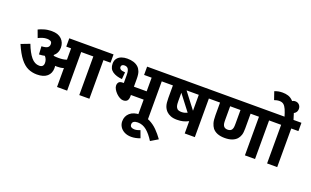

<svg xmlns="http://www.w3.org/2000/svg" viewBox="-115 -1510 3875 2392"><g transform="rotate(20 1822.5 -314.0)"><path d="M521 -211Q521 -141 475 -100.5Q429 -60 340 -60Q277 -60 222.5 -84.5Q168 -109 118.5 -171.5Q69 -234 20 -348L135 -392Q176 -285 223 -229Q270 -173 330 -173Q388 -173 388 -230Q388 -277 356 -313Q322 -305 281 -304L275 -410Q334 -413 355 -429Q376 -445 376 -474Q376 -503 356 -512.5Q336 -522 311 -522Q280 -522 251.5 -513Q223 -504 196 -490L159 -590Q188 -605 233.5 -618.5Q279 -632 333 -632Q419 -632 464 -588Q509 -544 509 -477Q509 -404 455 -359Q459 -354 463 -350Q476 -348 491 -347Q506 -346 525 -346Q555 -346 581 -349.5Q607 -353 631 -362V-512H567V-622H1154V-512H1060V0H926V-512H765V0H631V-251Q610 -243 587.5 -240.5Q565 -238 542 -238Q531 -238 519 -239Q521 -225 521 -211Z M1334 -632Q1430 -632 1481 -585Q1503 -565 1516.5 -531Q1530 -497 1530 -434V-331H1699V-512H1599V-622H1928V-512H1833V0H1699V-221H1530V-205Q1530 -161 1512 -143Q1494 -125 1460 -125Q1439 -125 1414 -138.5Q1389 -152 1367 -174Q1345 -196 1330.5 -221.5Q1316 -247 1316 -270Q1316 -295 1330 -313Q1344 -331 1386 -331H1396V-432Q1396 -468 1391.5 -487Q1387 -506 1379 -518Q1363 -540 1330 -540Q1309 -540 1298.5 -530.5Q1288 -521 1288 -506Q1288 -486 1305.5 -474.5Q1323 -463 1365 -461L1357 -369Q1280 -375 1231 -408.5Q1182 -442 1182 -511Q1182 -553 1203 -580Q1224 -607 1258.5 -619.5Q1293 -632 1334 -632Z M1827 245Q1767 268 1711 268Q1658 268 1619.5 248Q1581 228 1560.5 195Q1540 162 1540 123Q1540 55 1588 12.5Q1636 -30 1721 -30Q1796 -30 1853.5 -1.5Q1911 27 1958 74Q2005 121 2046 179L1949 237Q1900 158 1847 114.5Q1794 71 1729 71Q1696 71 1677 83Q1658 95 1658 121Q1658 146 1675 156.5Q1692 167 1717 167Q1737 167 1756 162Q1775 157 1792 150Z M2553 -622V-512H2458V0H2324V-163Q2287 -144 2252.5 -135.5Q2218 -127 2172 -127Q2123 -127 2088.5 -141Q2054 -155 2032 -177Q2005 -205 1993 -241.5Q1981 -278 1981 -345V-512H1913V-622ZM2324 -512H2162L2324 -301ZM2136 -254Q2154 -237 2195 -237Q2215 -237 2234 -242Q2253 -247 2270 -255L2111 -462V-353Q2111 -307 2117 -287.5Q2123 -268 2136 -254Z M3256 -512V0H3122V-512H3011V-315Q3011 -260 3000.5 -228.5Q2990 -197 2969 -173Q2944 -146 2904.5 -131.5Q2865 -117 2809 -117Q2698 -117 2647 -180Q2628 -206 2617 -242.5Q2606 -279 2606 -346V-512H2538V-622H3350V-512ZM2808 -227Q2847 -227 2863 -251Q2871 -265 2874 -280.5Q2877 -296 2877 -333V-512H2740V-333Q2740 -298 2743 -282.5Q2746 -267 2753 -254Q2770 -227 2808 -227Z M3550 -512V0H3416V-512H3336V-622H3645V-512ZM3423 -615Q3406 -674 3389.5 -711.5Q3373 -749 3351.5 -766.5Q3330 -784 3296 -784Q3277 -784 3259.5 -780Q3242 -776 3228 -771L3192 -876Q3216 -886 3241.5 -891Q3267 -896 3297 -896Q3337 -896 3371 -885.5Q3405 -875 3434.5 -846Q3464 -817 3490.5 -761.5Q3517 -706 3542 -615Z M3409 -773Q3409 -805 3430.5 -826.5Q3452 -848 3483 -848Q3515 -848 3535.5 -826.5Q3556 -805 3556 -773Q3556 -741 3535.5 -719.5Q3515 -698 3483 -698Q3452 -698 3430.5 -719.5Q3409 -741 3409 -773Z"/></g></svg>

Font: RS Noto Sans
Style: Bold
Weight: 700
Designer: Monotype Design Team
Foundry: Monotype Imaging Inc.
Version: Version 3.10